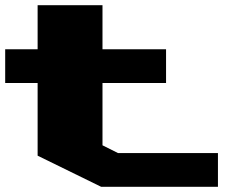

<svg xmlns="http://www.w3.org/2000/svg" viewBox="-20 -720 880 740"><path d="M0 -400V-530H125V-700H375V-530H620V-400H375V-160L435 -130H820V0H370L125 -120V-400Z"/></svg>

Font: Stalin One
Style: Regular
Weight: 400
Designer: Jovanny Lemonad
Foundry: Alexey Maslov, Jovanny Lemonad
Version: Version 3.002; ttfautohint (v0.91) -l 8 -r 50 -G 200 -x 0 -w